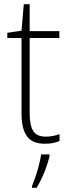

<svg xmlns="http://www.w3.org/2000/svg" viewBox="-20 -678 328 919"><path d="M199 -24Q218 -24 235 -27.5Q252 -31 265 -36V-3Q251 3 234 6.5Q217 10 194 10Q134 10 108.5 -26.5Q83 -63 83 -133V-496H15V-521L83 -531L94 -658H122V-529H264V-496H122V-135Q122 -80 138.5 -52Q155 -24 199 -24ZM217 69Q209 105 192.5 146Q176 187 155 221H133V213Q140 196 149.5 168.5Q159 141 166.5 111.5Q174 82 177 61H217Z"/></svg>

Font: Noto Sans Lao Looped SemiCondensed ExtraLight
Style: Regular
Weight: 200
Width: 4
Designer: Mark Frömberg, Ben Mitchell
Foundry: The Fontpad Ltd
Version: Version 1.002; ttfautohint (v1.8.4.7-5d5b)